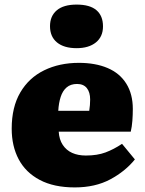

<svg xmlns="http://www.w3.org/2000/svg" viewBox="-20 -803 633 837"><path d="M306 14Q215 14 153.5 -18.5Q92 -51 61.5 -108.5Q31 -166 31 -242Q31 -336 68.5 -400Q106 -464 172.5 -496.5Q239 -529 324 -529Q396 -529 449 -506.5Q502 -484 530.5 -438.5Q559 -393 559 -328Q559 -302 557 -276Q555 -250 550 -229H236Q238 -195 253.5 -171.5Q269 -148 294.5 -136.5Q320 -125 354 -125Q404 -125 440 -138.5Q476 -152 512 -176L568 -108Q526 -56 460.5 -21Q395 14 306 14ZM234 -320H369Q371 -333 372 -345Q373 -357 373 -369Q373 -401 358.5 -419Q344 -437 316 -437Q288 -437 270.5 -422Q253 -407 244.5 -380.5Q236 -354 234 -320ZM314 -593Q259 -593 228.5 -618Q198 -643 198 -689Q198 -733 227.5 -758Q257 -783 314 -783Q372 -783 400.5 -758.5Q429 -734 429 -688Q429 -643 398 -618Q367 -593 314 -593Z"/></svg>

Font: Literata ExtraBold
Style: Regular
Weight: 800
Designer: Latin by Veronika Burian and Jose Scaglione. Greek by Irene Vlachou. Cyrillic by Vera Evstafieva.
Foundry: TypeTogether
Version: Version 3.103;gftools[0.9.29]